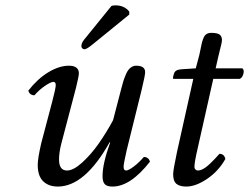

<svg xmlns="http://www.w3.org/2000/svg" viewBox="-20 -683 925 713"><path d="M389.2 -153.8 387.2 -154.8Q294.9 9.8 194.8 9.8Q160.6 9.8 140.4 -9.8Q120.1 -29.3 120.1 -70.8Q120.1 -93.8 132.8 -149.9L173.8 -305.2Q187 -355 187 -367.2Q187 -378.9 178.2 -378.9Q168.9 -378.9 147.5 -364.5Q126 -350.1 107.9 -329.1Q90.8 -329.1 85 -346.2Q119.1 -390.1 159.4 -414.6Q199.7 -439 235.8 -439Q272.9 -439 272.9 -410.2Q272.9 -400.9 262.2 -356.9L208 -150.9Q199.2 -116.2 199.2 -90.8Q199.2 -49.8 229 -49.8Q252.4 -49.8 284.9 -79.1Q317.4 -108.4 346.2 -149.4Q375 -190.4 399.9 -236.8L431.2 -356.9Q435.1 -372.6 438.7 -383.8Q442.4 -395 448.7 -409.4Q455.1 -423.8 464.6 -431.4Q474.1 -439 485.8 -439Q519 -439 519 -415Q519 -403.3 505.9 -349.1L450.2 -124Q439 -74.2 439 -64Q439 -49.8 448.2 -49.8Q457 -49.8 476.3 -64.2Q495.6 -78.6 514.2 -100.1Q531.2 -100.1 537.1 -83Q464.8 9.8 397.9 9.8Q376.5 9.8 368.7 0.5Q360.8 -8.8 360.8 -28.8Q360.8 -75.7 389.2 -153.8ZM394 -661.1Q399.9 -663.1 409.2 -663.1Q441.4 -663.1 460 -640.1V-628.9L326.2 -520Q302.2 -500 293.9 -500Q289.1 -500 285.6 -503.4Q282.2 -506.8 282.2 -511.2Q282.2 -522.9 292 -535.2Z M637.2 -118.2 697.8 -390.1H627.9Q622.1 -390.1 622.1 -392.1Q622.1 -397.5 626 -409.2Q629.9 -424.3 653.8 -425.8L707 -429.2L720.2 -479Q722.2 -487.3 724.9 -501.5Q727.5 -515.6 729.7 -524.2Q731.9 -532.7 735.8 -542.2Q739.7 -551.8 746.8 -556.4Q753.9 -561 764.2 -561Q787.1 -561 795.7 -554.4Q804.2 -547.9 804.2 -534.2Q804.2 -528.8 801.8 -518.3Q799.3 -507.8 795.9 -494.4Q792.5 -481 791 -474.1L780.8 -429.2H879.9Q887.7 -423.3 883.8 -408.7Q879.9 -394 870.1 -390.1H772L712.9 -127Q702.1 -80.1 702.1 -64Q702.1 -56.2 706.5 -53Q710.9 -49.8 714.8 -49.8Q728 -49.8 745.1 -62.5Q762.2 -75.2 794.9 -111.8Q812.5 -111.8 816.9 -92.8Q792 -47.9 749.5 -19Q707 9.8 671.9 9.8Q647.5 9.8 635.3 -0.2Q623 -10.3 623 -36.1Q623 -51.3 637.2 -118.2Z"/></svg>

Font: Common Serif
Style: Italic
Weight: 400
Italic angle: -12°
Designer: Philipp H. Poll, Khaled Hosny
Foundry: Stefan Peev, Context Ltd.
Version: Version 1.026